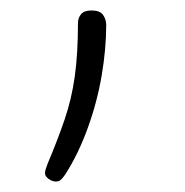

<svg xmlns="http://www.w3.org/2000/svg" viewBox="-20 -92 353 367"><path d="M87 255Q80 255 73 250Q66 245 66 239Q66 235 67.5 231Q69 227 71 221Q90 176 103.5 136.5Q117 97 123 53.5Q129 10 129 -47Q129 -58 135 -65Q141 -72 155 -72Q171 -72 177 -63.5Q183 -55 183 -44Q183 1 174.5 51.5Q166 102 148 152Q130 202 105 241Q101 247 97 251Q93 255 87 255Z"/></svg>

Font: Playwrite BE WAL Thin
Style: Regular
Weight: 250
Version: Version 1.002